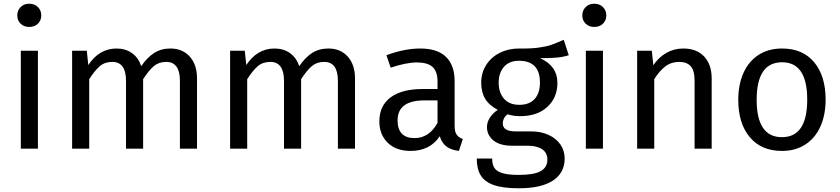

<svg xmlns="http://www.w3.org/2000/svg" viewBox="-20 -800 4519 1033"><path d="M184 0H92V-527H184ZM202 -717Q202 -690 184 -672.5Q166 -655 137 -655Q109 -655 91 -672.5Q73 -690 73 -717Q73 -744 91 -762Q109 -780 137 -780Q166 -780 184 -762Q202 -744 202 -717Z M1040 -378V0H948V-365Q948 -467 874 -467Q835 -467 808 -444.5Q781 -422 750 -374V0H658V-365Q658 -467 584 -467Q544 -467 517 -444Q490 -421 460 -374V0H368V-527H447L455 -450Q514 -539 607 -539Q656 -539 690.5 -514Q725 -489 740 -444Q771 -490 808.5 -514.5Q846 -539 897 -539Q962 -539 1001 -495.5Q1040 -452 1040 -378Z M1890 -378V0H1798V-365Q1798 -467 1724 -467Q1685 -467 1658 -444.5Q1631 -422 1600 -374V0H1508V-365Q1508 -467 1434 -467Q1394 -467 1367 -444Q1340 -421 1310 -374V0H1218V-527H1297L1305 -450Q1364 -539 1457 -539Q1506 -539 1540.5 -514Q1575 -489 1590 -444Q1621 -490 1658.5 -514.5Q1696 -539 1747 -539Q1812 -539 1851 -495.5Q1890 -452 1890 -378Z M2470 -52 2449 12Q2408 7 2383 -11Q2358 -29 2346 -67Q2293 12 2189 12Q2111 12 2066 -32Q2021 -76 2021 -147Q2021 -231 2081.5 -276Q2142 -321 2253 -321H2334V-360Q2334 -416 2307 -440Q2280 -464 2224 -464Q2166 -464 2082 -436L2059 -503Q2157 -539 2241 -539Q2334 -539 2380 -493.5Q2426 -448 2426 -364V-123Q2426 -91 2437 -75.5Q2448 -60 2470 -52ZM2334 -139V-260H2265Q2119 -260 2119 -152Q2119 -105 2142 -81Q2165 -57 2210 -57Q2289 -57 2334 -139Z M3040 -503Q3010 -493 2974 -490Q2938 -487 2886 -487Q2979 -445 2979 -354Q2979 -275 2925 -225Q2871 -175 2778 -175Q2742 -175 2711 -185Q2699 -177 2692 -163.5Q2685 -150 2685 -136Q2685 -93 2754 -93H2838Q2891 -93 2932 -74Q2973 -55 2995.5 -22Q3018 11 3018 53Q3018 130 2955 171.5Q2892 213 2771 213Q2686 213 2636.5 195.5Q2587 178 2566 143Q2545 108 2545 53H2628Q2628 85 2640 103.5Q2652 122 2683 131.5Q2714 141 2771 141Q2854 141 2889.5 120.5Q2925 100 2925 59Q2925 22 2897 3Q2869 -16 2819 -16H2736Q2669 -16 2634.5 -44.5Q2600 -73 2600 -116Q2600 -142 2615 -166Q2630 -190 2658 -209Q2612 -233 2590.5 -268.5Q2569 -304 2569 -355Q2569 -408 2595.5 -450Q2622 -492 2668.5 -515.5Q2715 -539 2772 -539Q2834 -538 2876 -543.5Q2918 -549 2945.5 -558.5Q2973 -568 3013 -586ZM2663 -355Q2663 -301 2692 -268.5Q2721 -236 2774 -236Q2828 -236 2856.5 -267.5Q2885 -299 2885 -356Q2885 -473 2772 -473Q2720 -473 2691.5 -440.5Q2663 -408 2663 -355Z M3224 0H3132V-527H3224ZM3242 -717Q3242 -690 3224 -672.5Q3206 -655 3177 -655Q3149 -655 3131 -672.5Q3113 -690 3113 -717Q3113 -744 3131 -762Q3149 -780 3177 -780Q3206 -780 3224 -762Q3242 -744 3242 -717Z M3809 -378V0H3717V-365Q3717 -421 3696 -444Q3675 -467 3634 -467Q3592 -467 3560 -443Q3528 -419 3500 -374V0H3408V-527H3487L3495 -449Q3523 -491 3564.5 -515Q3606 -539 3656 -539Q3728 -539 3768.5 -496Q3809 -453 3809 -378Z M4422 -264Q4422 -182 4394 -119.5Q4366 -57 4313 -22.5Q4260 12 4187 12Q4076 12 4014 -62Q3952 -136 3952 -263Q3952 -345 3980 -407.5Q4008 -470 4061 -504.5Q4114 -539 4188 -539Q4299 -539 4360.5 -465Q4422 -391 4422 -264ZM4051 -263Q4051 -62 4187 -62Q4323 -62 4323 -264Q4323 -465 4188 -465Q4051 -465 4051 -263Z"/></svg>

Font: Statis Sans
Style: Regular
Weight: 400
Designer: bBox Type GmbH
Foundry: bBox Type GmbH
Version: Version 1.000